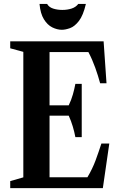

<svg xmlns="http://www.w3.org/2000/svg" viewBox="-20 -976 619 996"><path d="M33 0V-36.5L101 -56V-707L33 -725.5V-761.5H517.5L532.5 -544H499.5Q489 -583 474 -625Q459 -667 438.5 -706H237V-429.5H336.5Q350 -457.5 358 -485.8Q366 -514 371 -541H404V-264.5H371Q366 -291.5 357.5 -320Q349 -348.5 336.5 -376H237V-56.5H433.5Q459.5 -100 475.8 -144Q492 -188 506 -231.5H547L513.5 0ZM301 -821.5Q276.5 -821.5 251.2 -834Q226 -846.5 207.8 -876Q189.5 -905.5 185 -955.5H224.5Q234 -938.5 255.8 -931.5Q277.5 -924.5 303.5 -924.5Q329 -924.5 351 -931.5Q373 -938.5 386 -955.5H425.5Q411.5 -895.5 389.2 -867Q367 -838.5 343 -830Q319 -821.5 301 -821.5Z"/></svg>

Font: Libre Caslon Condensed
Style: Bold
Weight: 700
Designer: Pablo Impallari, Rodrigo Fuenzalida, Katja Schimmel, Ertekin Erdin
Foundry: Pablo Impallari, Rodrigo Fuenzalida
Version: Version 2.000; ttfautohint (v1.8.4.7-5d5b);gftools[0.9.33]